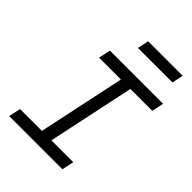

<svg xmlns="http://www.w3.org/2000/svg" viewBox="-238 -949 1062 1062"><g transform="rotate(45 293.0 -418.0)"><path d="M32 0 47 -70H218L326 -580H155L170 -650H586L571 -580H400L292 -70H463L448 0ZM269 -770 283 -836H553L539 -770Z"/></g></svg>

Font: Sometype Mono
Style: Italic
Weight: 400
Italic angle: -12°
Monospace: yes
Designer: Ryoichi Tsunekawa
Foundry: Dharma Type
Version: Version 1.000; ttfautohint (v1.8.3)